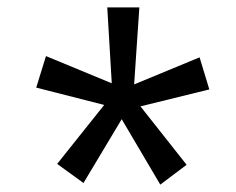

<svg xmlns="http://www.w3.org/2000/svg" viewBox="-20 -731 640 520"><path d="M262.2 -446.8 134.8 -287.1 206.1 -235.4 309.6 -408.2 414.1 -231 485.4 -284.7 360.4 -442.9 546.9 -488.8 520.5 -575.7 343.3 -502.4 357.4 -710.9H270.5L282.7 -505.4L104.5 -579.1L78.1 -493.7Z"/></svg>

Font: RobotoMono Nerd Font
Style: Regular
Weight: 400
Monospace: yes
Designer: Google
Version: Version 3.000;Nerd Fonts 3.2.1